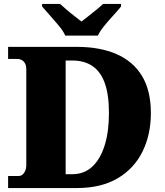

<svg xmlns="http://www.w3.org/2000/svg" viewBox="-20 -951 836 971"><path d="M21 0V-61H74Q86 -61 94.5 -68.5Q103 -76 108 -88Q113 -100 113 -115V-599Q113 -618 107 -629.5Q101 -641 90.5 -647Q80 -653 66 -653H21V-714H369Q485 -714 569 -677.5Q653 -641 698 -567Q743 -493 743 -379Q743 -270 700.5 -184Q658 -98 574.5 -49Q491 0 369 0ZM345 -70Q406 -70 447 -108.5Q488 -147 509.5 -216.5Q531 -286 531 -379Q531 -472 510 -530.5Q489 -589 447.5 -617Q406 -645 346 -645H312V-70ZM310 -771Q300 -794 278 -820.5Q256 -847 232.5 -873Q209 -899 193 -918V-931H284Q295 -921 314.5 -904Q334 -887 355.5 -870.5Q377 -854 392 -842Q407 -854 428.5 -870.5Q450 -887 470.5 -904Q491 -921 501 -931H592V-918Q577 -899 553 -873Q529 -847 507.5 -820.5Q486 -794 475 -771Z"/></svg>

Font: Noto Rashi Hebrew Black
Style: Regular
Weight: 900
Version: Version 1.006